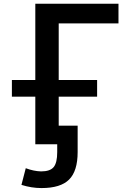

<svg xmlns="http://www.w3.org/2000/svg" viewBox="-20 -751 686 1001"><path d="M384.8 -95.7V42Q384.8 140.6 340.3 185.1Q295.9 229.5 196.3 229.5Q144.5 229.5 91.8 212.9L114.3 126Q156.2 141.6 194.3 142.6Q241.2 142.6 259.8 120.1Q278.3 97.7 278.3 42V1H242.2H164.1V-247.1H42V-334H164.1V-731.4H597.7V-628.9H286.1V-334H486.3V-247.1H286.1V-95.7Z"/></svg>

Font: Gen Shin Gothic Medium
Style: Regular
Weight: 500
Designer: [Source Han Sans]
Ryoko NISHIZUKA  (kana & ideographs); Paul D. Hunt (Latin, Greek & Cyrillic); Wenlong ZHANG  (bopomofo
Version: Version 1.002.20150607